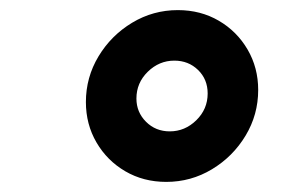

<svg xmlns="http://www.w3.org/2000/svg" viewBox="-20 -777 593 380"><path d="M309 -417Q264 -417 228 -438Q192 -459 171 -495Q150 -531 150 -575Q150 -624 175 -665.5Q200 -707 241.5 -732Q283 -757 332 -757Q377 -757 413 -736Q449 -715 470 -679Q491 -643 491 -599Q491 -550 466 -508.5Q441 -467 399.5 -442Q358 -417 309 -417ZM316 -517Q346 -517 368.5 -539Q391 -561 391 -592Q391 -620 372 -638.5Q353 -657 325 -657Q295 -657 272.5 -635Q250 -613 250 -582Q250 -555 269 -536Q288 -517 316 -517Z"/></svg>

Font: Plus Jakarta Sans ExtraBold
Style: Italic
Weight: 800
Italic angle: -8°
Designer: Gumpita Rahayu
Foundry: Tokotype
Version: Version 2.071; ttfautohint (v1.8.4.7-5d5b);gftools[0.9.29]